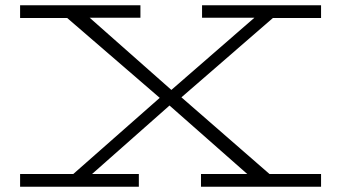

<svg xmlns="http://www.w3.org/2000/svg" viewBox="-20 -706 1291 726"><path d="M666 -338 999 -48H1194V0H740V-48H915L621 -307L328 -48H505V0H56V-48H257L584 -336L234 -638H56V-686H511V-639H319L628 -366L942 -639H744V-686H1194V-638H1012Z"/></svg>

Font: BioRhyme Expanded Light
Style: Regular
Weight: 300
Width: 7
Designer: Aoife Mooney
Foundry: Aoife Mooney Type
Version: Version 1.000